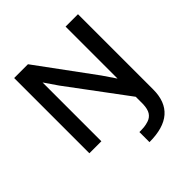

<svg xmlns="http://www.w3.org/2000/svg" viewBox="-245 -881 1283 1283"><g transform="rotate(-45 396.0 -240.0)"><path d="M697.3 -710.9V-0.5Q697.3 231.4 430.7 231.4V136.2Q457.5 136.2 476.8 134.3Q496.1 132.3 517.1 125.5Q546.9 116.2 562.7 91.6Q578.6 66.9 580.1 20V-47.9L271.5 -462.4L207.5 -555.7V0H94.2V-710.9H224.6L518.1 -311L580.1 -219.7V-710.9Z"/></g></svg>

Font: Ride
Style: Bold
Weight: 700
Version: Version 3.000